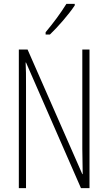

<svg xmlns="http://www.w3.org/2000/svg" viewBox="-20 -969 557 989"><path d="M365 -941V-949H322C290 -898 259 -856 215 -803V-791H237C276 -828 334 -894 365 -941ZM441 0V-714H404V-202C404 -172 405 -120 406 -72H404L122 -714H77V0H114V-526C114 -579 114 -615 112 -647H114L397 0Z"/></svg>

Font: Noto Sans Sinhala ExtraCondensed ExtraLight
Style: Regular
Weight: 200
Width: 2
Designer: Jelle Bosma - Monotype Design Team
Foundry: Monotype Imaging Inc.
Version: Version 2.006